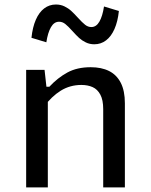

<svg xmlns="http://www.w3.org/2000/svg" viewBox="-20 -819 660 839"><path d="M189 0H94.3V-513.7H174.7L184.3 -427H189ZM431 0V-342.3Q431 -382 418.5 -405.4Q406 -428.8 384.8 -438.3Q363.7 -447.8 335.5 -447.8Q286 -447.8 245.6 -422.8Q205.2 -397.7 172 -352.5V-440H195.7Q232 -479 274.5 -502.2Q317 -525.3 376.3 -525.3Q423.2 -525.3 456.4 -508.8Q489.7 -492.2 507.7 -457.2Q525.7 -422.2 525.7 -367.7V0ZM320.3 -741.7Q339.5 -720.5 352 -710.7Q364.5 -700.8 379.2 -700.8Q400.7 -700.8 414.3 -724.4Q428 -748 434.5 -790.7L499.5 -771Q494.7 -724.8 480.2 -692.2Q465.8 -659.5 443.3 -642.5Q420.8 -625.5 392.2 -625.5Q371.8 -625.5 355 -633.7Q338.2 -641.8 325.7 -653.2Q313.2 -664.7 296.5 -683.3Q277.5 -704.5 265.2 -714.2Q252.8 -724 238.2 -724Q216.3 -724 202.7 -700.3Q189 -676.7 182.5 -634.2L117.5 -653.8Q122.3 -700.2 136.6 -732.8Q150.8 -765.3 173.2 -782.3Q195.7 -799.3 224.3 -799.3Q244.7 -799.3 261.6 -791.2Q278.5 -783 291.1 -771.5Q303.7 -760 320.3 -741.7Z"/></svg>

Font: Monaspace Neon Var ExtraLight
Style: Regular
Weight: 200
Designer: Riley Cran and the Lettermatic Team
Version: Version 1.200 (Monaspace Neon Var)